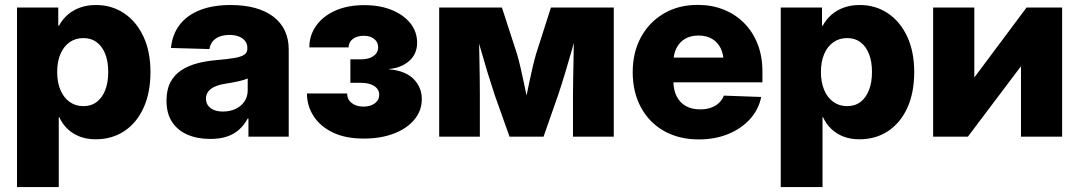

<svg xmlns="http://www.w3.org/2000/svg" viewBox="-20 -553 4367 777"><path d="M48.8 204.1V-522.5H215.8V-449.2H218.8Q232.9 -475.1 254.4 -493.7Q275.9 -512.2 304.4 -522.5Q333 -532.7 368.7 -532.7Q432.1 -532.7 481.9 -499.5Q531.7 -466.3 560.3 -405.5Q588.9 -344.7 588.9 -261.7Q588.9 -177.7 561 -116.7Q533.2 -55.7 483.2 -22.5Q433.1 10.7 367.2 10.7Q331.5 10.7 303 -0.2Q274.4 -11.2 253.4 -31.2Q232.4 -51.3 219.7 -79.1H217.8V204.1ZM317.4 -123.5Q349.1 -123.5 371.3 -140.4Q393.6 -157.2 405.8 -188.2Q418 -219.2 418 -261.7Q418 -304.2 405.8 -335Q393.6 -365.7 371.3 -382.3Q349.1 -398.9 317.4 -398.9Q285.6 -398.9 261.7 -382.1Q237.8 -365.2 224.6 -334.5Q211.4 -303.7 211.4 -261.7Q211.4 -219.7 224.6 -188.7Q237.8 -157.7 261.7 -140.6Q285.6 -123.5 317.4 -123.5Z M831.1 9.3Q779.3 9.3 739.3 -7.8Q699.2 -24.9 676.5 -59.3Q653.8 -93.8 653.8 -145.5Q653.8 -189.9 669.4 -219.7Q685.1 -249.5 712.9 -268.1Q740.7 -286.6 777.1 -296.4Q813.5 -306.2 854.5 -309.6Q900.9 -313.5 928.7 -318.4Q956.5 -323.2 968.8 -331.8Q981 -340.3 981 -356V-358.9Q981 -375 972.2 -386.7Q963.4 -398.4 947.3 -405Q931.2 -411.6 908.7 -411.6Q885.7 -411.6 868.2 -404.8Q850.6 -397.9 840.3 -385Q830.1 -372.1 827.6 -354.5L671.9 -358.9Q677.2 -413.1 706.5 -451.9Q735.8 -490.7 788.1 -511.7Q840.3 -532.7 913.6 -532.7Q968.8 -532.7 1012.2 -520.8Q1055.7 -508.8 1086.2 -485.6Q1116.7 -462.4 1132.6 -429Q1148.4 -395.5 1148.4 -352.5V0H985.4V-73.2H982.4Q967.3 -45.4 946 -27.1Q924.8 -8.8 896.5 0.2Q868.2 9.3 831.1 9.3ZM882.3 -101.6Q910.6 -101.6 933.3 -112.3Q956.1 -123 969.2 -142.3Q982.4 -161.6 982.4 -187.5V-235.4Q975.6 -232.4 966.1 -229.5Q956.5 -226.6 944.6 -223.9Q932.6 -221.2 918.9 -218.8Q905.3 -216.3 890.6 -213.9Q867.7 -210.4 850.3 -202.9Q833 -195.3 823.2 -183.1Q813.5 -170.9 813.5 -153.3Q813.5 -137.2 822.3 -125.5Q831.1 -113.8 846.4 -107.7Q861.8 -101.6 882.3 -101.6Z M1451.7 7.8Q1377.4 7.8 1326.4 -17.1Q1275.4 -42 1248.8 -83.5Q1222.2 -125 1222.2 -174.8H1384.8Q1384.8 -150.9 1403.1 -136.2Q1421.4 -121.6 1450.7 -121.6Q1479.5 -121.6 1497.1 -135Q1514.6 -148.4 1514.6 -168.9Q1514.6 -191.4 1494.9 -204.6Q1475.1 -217.8 1442.4 -217.8H1397.9V-313H1442.4Q1472.7 -313 1491.5 -326.2Q1510.3 -339.4 1510.3 -361.8Q1510.3 -382.3 1494.4 -395.3Q1478.5 -408.2 1452.6 -408.2Q1425.3 -408.2 1408.2 -395.5Q1391.1 -382.8 1390.6 -361.3H1231.9Q1231.9 -410.2 1259.5 -449Q1287.1 -487.8 1336.9 -510Q1386.7 -532.2 1453.6 -532.2Q1517.1 -532.2 1565.2 -512.7Q1613.3 -493.2 1640.6 -459Q1668 -424.8 1668 -379.9Q1668 -334.5 1636 -306.4Q1604 -278.3 1555.2 -273.9V-272.5Q1621.1 -266.6 1654.1 -232.9Q1687 -199.2 1687 -151.9Q1687 -105.5 1657.2 -69.3Q1627.4 -33.2 1574.5 -12.7Q1521.5 7.8 1451.7 7.8Z M1757.3 0V-522.5H2011.2L2072.8 -333Q2080.1 -307.1 2087.2 -276.6Q2094.2 -246.1 2100.8 -214.6Q2107.4 -183.1 2113.5 -154.1Q2119.6 -125 2125 -101.1H2096.7Q2102.5 -124.5 2108.4 -153.8Q2114.3 -183.1 2120.8 -214.6Q2127.4 -246.1 2134.5 -276.6Q2141.6 -307.1 2148.9 -333L2209.5 -522.5H2463.9V0H2298.8V-168.9Q2298.8 -201.7 2299.6 -237.3Q2300.3 -272.9 2301 -309.6Q2301.8 -346.2 2302.2 -382.3Q2302.7 -418.5 2303.2 -452.6H2322.3Q2310.1 -406.2 2296.1 -357.2Q2282.2 -308.1 2267.8 -260.3Q2253.4 -212.4 2238.8 -168.9L2179.7 0H2042L1981.9 -168.9Q1967.3 -212.9 1952.6 -261Q1938 -309.1 1924.1 -357.9Q1910.2 -406.7 1897.5 -452.6H1918Q1918 -418.9 1918.7 -382.6Q1919.4 -346.2 1920.2 -309.6Q1920.9 -272.9 1921.4 -237.3Q1921.9 -201.7 1921.9 -168.9V0Z M2808.1 11.2Q2727.5 11.2 2667.2 -22.9Q2606.9 -57.1 2573.7 -118.7Q2540.5 -180.2 2540.5 -260.7Q2540.5 -340.8 2573.7 -402.1Q2606.9 -463.4 2666.3 -498.3Q2725.6 -533.2 2803.2 -533.2Q2861.3 -533.2 2909.2 -513.9Q2957 -494.6 2991.9 -459.2Q3026.9 -423.8 3046.1 -374.5Q3065.4 -325.2 3065.4 -264.6V-219.7H2596.2V-319.8H2985.8L2908.7 -298.8Q2908.7 -333 2896.5 -357.7Q2884.3 -382.3 2861.6 -395.8Q2838.9 -409.2 2806.6 -409.2Q2774.9 -409.2 2752.2 -395.8Q2729.5 -382.3 2717.3 -357.9Q2705.1 -333.5 2705.1 -299.3V-226.1Q2705.1 -189.9 2718 -163.8Q2731 -137.7 2755.4 -124Q2779.8 -110.4 2813.5 -110.4Q2837.9 -110.4 2857.2 -117.2Q2876.5 -124 2889.6 -136.5Q2902.8 -148.9 2909.2 -166L3060.5 -160.6Q3050.3 -109.9 3015.1 -71Q2980 -32.2 2926.8 -10.5Q2873.5 11.2 2808.1 11.2Z M3139.6 204.1V-522.5H3306.6V-449.2H3309.6Q3323.7 -475.1 3345.2 -493.7Q3366.7 -512.2 3395.3 -522.5Q3423.8 -532.7 3459.5 -532.7Q3522.9 -532.7 3572.8 -499.5Q3622.6 -466.3 3651.1 -405.5Q3679.7 -344.7 3679.7 -261.7Q3679.7 -177.7 3651.9 -116.7Q3624 -55.7 3574 -22.5Q3523.9 10.7 3458 10.7Q3422.4 10.7 3393.8 -0.2Q3365.2 -11.2 3344.2 -31.2Q3323.2 -51.3 3310.5 -79.1H3308.6V204.1ZM3408.2 -123.5Q3439.9 -123.5 3462.2 -140.4Q3484.4 -157.2 3496.6 -188.2Q3508.8 -219.2 3508.8 -261.7Q3508.8 -304.2 3496.6 -335Q3484.4 -365.7 3462.2 -382.3Q3439.9 -398.9 3408.2 -398.9Q3376.5 -398.9 3352.5 -382.1Q3328.6 -365.2 3315.4 -334.5Q3302.2 -303.7 3302.2 -261.7Q3302.2 -219.7 3315.4 -188.7Q3328.6 -157.7 3352.5 -140.6Q3376.5 -123.5 3408.2 -123.5Z M4278.3 0H4111.8V-283.2H4110.4L3897 0H3756.3V-522.5H3922.9V-241.2H3924.3L4134.3 -522.5H4278.3Z"/></svg>

Font: Inter 28pt ExtraBold
Style: Regular
Weight: 800
Designer: Rasmus Andersson
Foundry: rsms
Version: Version 4.001;git-66647c0bb